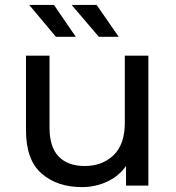

<svg xmlns="http://www.w3.org/2000/svg" viewBox="-20 -757 717 783"><path d="M314 6Q213 6 149.5 -49.5Q86 -105 86 -225V-530H182V-236Q182 -157 219.5 -118.5Q257 -80 325 -80Q397 -80 443 -124Q489 -168 489 -256V-530H585V0H494V-80Q464 -38 416.5 -16Q369 6 314 6ZM289 -607H208L99 -737H200ZM464 -607H383L272 -737H374Z"/></svg>

Font: Argentum Novus
Style: Regular
Weight: 400
Designer: Julieta Ulanovsky
Foundry: Julieta Ulanovsky
Version: Version 7.20;July 27, 2021;FontCreator 13.0.0.2683 64-bit